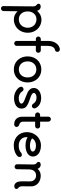

<svg xmlns="http://www.w3.org/2000/svg" viewBox="1296 -2235 1221 3853"><g transform="rotate(90 1906.5 -308.5)"><path d="M637 -255Q637 -176 602 -112Q567 -48 505.5 -12Q444 24 367 24Q320 24 278.5 4Q237 -16 206 -52L204 102Q202 232 202 233Q201 252 187.5 267Q174 282 150 282Q128 282 115 267.5Q102 253 102 233Q102 181 106 -141Q106 -231 108 -357Q109 -376 103 -396.5Q97 -417 86 -425Q71 -437 63 -447.5Q55 -458 55 -474Q55 -493 72 -504Q89 -515 111 -515Q175 -515 198 -442Q232 -483 276.5 -506.5Q321 -530 371 -530Q447 -530 507.5 -494Q568 -458 602.5 -395.5Q637 -333 637 -255ZM537 -255Q537 -305 515 -345Q493 -385 454 -407.5Q415 -430 367 -430Q321 -430 285 -407.5Q249 -385 229 -345Q209 -305 209 -255Q209 -176 252.5 -126Q296 -76 367 -76Q416 -76 454.5 -99Q493 -122 515 -163Q537 -204 537 -255Z M989 -517Q1010 -517 1024.5 -502Q1039 -487 1039 -467Q1039 -446 1024.5 -431.5Q1010 -417 989 -417H901V-33Q901 -12 886 2.5Q871 17 850 17Q829 17 815 2.5Q801 -12 801 -33V-417H763Q743 -417 728 -431.5Q713 -446 713 -467Q713 -487 728 -502Q743 -517 763 -517H801V-660Q801 -756 845 -821Q889 -886 963 -899H970Q991 -899 1006 -884.5Q1021 -870 1021 -849Q1021 -831 1008.5 -816.5Q996 -802 978 -800Q944 -795 922.5 -756Q901 -717 901 -660V-517Z M1112 -252Q1112 -330 1145.5 -393Q1179 -456 1239 -491.5Q1299 -527 1374 -527Q1449 -527 1508 -491.5Q1567 -456 1600.5 -393Q1634 -330 1634 -252Q1634 -173 1600.5 -110Q1567 -47 1508 -11.5Q1449 24 1374 24Q1298 24 1238.5 -11.5Q1179 -47 1145.5 -110Q1112 -173 1112 -252ZM1534 -252Q1534 -329 1489.5 -378Q1445 -427 1374 -427Q1302 -427 1257 -378Q1212 -329 1212 -252Q1212 -174 1257 -125Q1302 -76 1374 -76Q1445 -76 1489.5 -125Q1534 -174 1534 -252Z M1727 -95Q1720 -109 1720 -120Q1720 -141 1735 -155.5Q1750 -170 1770 -170Q1797 -170 1813 -146Q1833 -111 1870 -92.5Q1907 -74 1944 -74Q1993 -74 2026 -88.5Q2059 -103 2059 -130Q2059 -151 2029.5 -169.5Q2000 -188 1929 -213Q1873 -233 1835.5 -251.5Q1798 -270 1772 -301Q1746 -332 1746 -378Q1746 -421 1772.5 -454Q1799 -487 1844.5 -505.5Q1890 -524 1944 -524Q2016 -524 2070.5 -495Q2125 -466 2150 -411Q2155 -402 2155 -388Q2155 -367 2141 -352.5Q2127 -338 2106 -338Q2092 -338 2080 -346Q2068 -354 2060 -367Q2043 -396 2011.5 -413.5Q1980 -431 1938 -431Q1897 -431 1871.5 -416Q1846 -401 1846 -378Q1846 -354 1873.5 -336.5Q1901 -319 1968 -298Q2065 -267 2112 -231Q2159 -195 2159 -130Q2159 -60 2101 -20Q2043 20 1944 20Q1879 20 1817 -12.5Q1755 -45 1727 -95Z M2509 -403H2421L2422 -158Q2422 -100 2484 -83Q2502 -78 2515 -63Q2528 -48 2528 -30Q2528 -10 2512.5 3.5Q2497 17 2476 17Q2404 17 2363 -27Q2322 -71 2322 -152V-403H2286Q2266 -403 2251 -418Q2236 -433 2236 -453Q2236 -474 2251 -488.5Q2266 -503 2286 -503H2321V-669Q2321 -689 2335.5 -704Q2350 -719 2371 -719Q2392 -719 2406.5 -704Q2421 -689 2421 -669V-503H2509Q2530 -503 2544.5 -488.5Q2559 -474 2559 -453Q2559 -433 2544.5 -418Q2530 -403 2509 -403Z M3131 -93Q3131 -70 3118 -55Q3084 -18 3025.5 4Q2967 26 2902 26Q2824 26 2762.5 -7.5Q2701 -41 2666.5 -101Q2632 -161 2632 -237Q2632 -317 2668 -381.5Q2704 -446 2765.5 -483Q2827 -520 2901 -520Q2964 -520 3014.5 -499.5Q3065 -479 3093 -442.5Q3121 -406 3121 -359Q3121 -315 3093.5 -281Q3066 -247 3016.5 -228.5Q2967 -210 2904 -210Q2800 -210 2733 -252Q2732 -246 2732 -233Q2732 -161 2778.5 -117.5Q2825 -74 2902 -74Q2951 -74 2984.5 -85.5Q3018 -97 3044 -121Q3065 -137 3086 -137Q3107 -137 3119 -124.5Q3131 -112 3131 -93ZM2756 -341Q2784 -322 2822 -310.5Q2860 -299 2904 -299Q2956 -299 2988.5 -314.5Q3021 -330 3021 -354Q3021 -382 2987.5 -401Q2954 -420 2901 -420Q2852 -420 2814.5 -400Q2777 -380 2756 -341Z M3772 -26Q3772 -7 3755 4Q3738 15 3716 15Q3672 15 3645.5 -23Q3619 -61 3619 -136L3620 -299Q3620 -354 3587.5 -388Q3555 -422 3503 -422Q3445 -422 3413.5 -385.5Q3382 -349 3380 -285L3376 -42Q3376 -18 3361.5 -4.5Q3347 9 3328 9Q3308 9 3292 -4.5Q3276 -18 3276 -42L3279 -248L3281 -357Q3282 -377 3276.5 -397Q3271 -417 3260 -425Q3245 -437 3237 -447.5Q3229 -458 3229 -474Q3229 -493 3246 -504Q3263 -515 3285 -515Q3343 -515 3368 -453Q3393 -482 3428 -498.5Q3463 -515 3503 -515Q3565 -515 3614.5 -490.5Q3664 -466 3692 -422.5Q3720 -379 3720 -324L3718 -143Q3718 -123 3724 -103Q3730 -83 3741 -75Q3756 -63 3764 -52.5Q3772 -42 3772 -26Z"/></g></svg>

Font: Tsukimi Rounded SemiBold
Style: Regular
Weight: 600
Designer: Takashi Funayama
Foundry: Takashi Funayama
Version: Version 1.032; ttfautohint (v1.8.3)